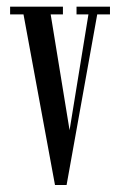

<svg xmlns="http://www.w3.org/2000/svg" viewBox="-20 -543 350 566"><path d="M142.1 2.4 49.3 -500.5H9.8V-523.4H165.5V-500.5H129.4L185.1 -159.2L240.7 -500.5H205.6V-523.4H304.2V-500.5H266.6L176.3 2.4Z"/></svg>

Font: Imbue
Style: Regular
Weight: 400
Designer: Tyler Finck
Foundry: Etcetera Type Company
Version: Version 0.910